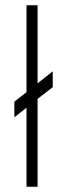

<svg xmlns="http://www.w3.org/2000/svg" viewBox="-20 -708 274 728"><path d="M80.5 0V-299.5L34.5 -263.5V-322.5L80.5 -358.5V-688H122.5V-392L180 -437.5V-377.5L122.5 -333V0Z"/></svg>

Font: League Spartan Thin ExtraLight
Style: Regular
Weight: 250
Version: Version 2.002